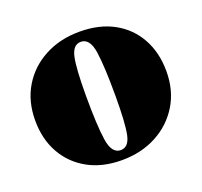

<svg xmlns="http://www.w3.org/2000/svg" viewBox="-100 -640 808 769"><g transform="rotate(-20 304.0 -256.0)"><path d="M296 15Q213 15 151.8 -19Q90.5 -53 56.8 -113.2Q23 -173.5 23 -253Q23 -334.5 60 -396Q97 -457.5 162.2 -492.2Q227.5 -527 311 -527Q395.5 -527 456.8 -493.2Q518 -459.5 551.2 -399Q584.5 -338.5 584.5 -259Q584.5 -177.5 546.8 -115.8Q509 -54 444 -19.5Q379 15 296 15ZM305 -24.5Q339 -24.5 349 -72Q359 -119.5 359 -235.5Q359 -361.5 349.8 -424.2Q340.5 -487 302 -487Q268.5 -487 258.2 -439.5Q248 -392 248 -276.5Q248 -150.5 257.5 -87.5Q267 -24.5 305 -24.5Z"/></g></svg>

Font: Newsreader 72pt ExtraBold
Style: Regular
Weight: 800
Designer: Hugues Gentile
Foundry: Production Type
Version: Version 1.003; ttfautohint (v1.8.3)